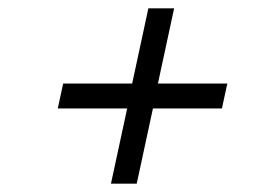

<svg xmlns="http://www.w3.org/2000/svg" viewBox="-20 -587 639 462"><path d="M247 -145 286 -326H119L132 -386H298L337 -567H399L360 -386H527L514 -326H348L309 -145Z"/></svg>

Font: Red Hat Display VF
Style: Italic
Weight: 300
Italic angle: -12°
Designer: Pentagram, MCKL
Foundry: Pentagram, MCKL
Version: Version 1.010